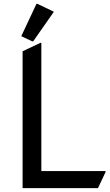

<svg xmlns="http://www.w3.org/2000/svg" viewBox="-20 -980 572 1000"><path d="M169.9 -960H174.8L260.7 -918.9L152.8 -764.6H147.9L90.8 -791.5ZM97.7 0V-712.9L190.4 -756.8H195.3V-88.9H529.8V-84L490.2 0Z"/></svg>

Font: Nova Round
Style: Book
Weight: 400
Version: Version 2.000